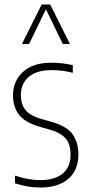

<svg xmlns="http://www.w3.org/2000/svg" viewBox="-20 -828 402 857"><path d="M160 9Q130 9 101.8 4Q73.5 -1 47 -10V-44Q80 -33.5 107 -28.8Q134 -24 160 -24Q224.5 -24 259.8 -53.2Q295 -82.5 295 -137Q295 -186.5 271.8 -211.5Q248.5 -236.5 204 -249L158 -262Q90.5 -281.5 64.2 -316.5Q38 -351.5 38 -403Q38 -465.5 82.2 -506.8Q126.5 -548 208 -548Q236 -548 259.2 -545.2Q282.5 -542.5 305 -537V-503Q278 -510 255.8 -512.5Q233.5 -515 208 -515Q162 -515 132 -500.2Q102 -485.5 87.5 -460.5Q73 -435.5 73 -405Q73 -361.5 94.5 -336.2Q116 -311 161 -298L207 -285Q279 -265 304.5 -228.2Q330 -191.5 330 -139Q330 -69.5 285.5 -30.2Q241 9 160 9ZM78 -632 166 -808H204L292 -632H260L181 -795H189L110 -632Z"/></svg>

Font: Encode Sans Condensed Thin
Style: Regular
Weight: 100
Width: 3
Designer: Multiple Designers
Foundry: Impallari Type
Version: Version 3.002